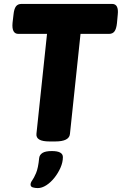

<svg xmlns="http://www.w3.org/2000/svg" viewBox="-20 -720 622 980"><path d="M232 2Q162 2 166 -37L220 -547H74Q39 -547 44 -603L49 -646Q52 -675 61.5 -687.5Q71 -700 90 -700H552Q587 -700 581 -645L577 -602Q574 -573 564.5 -560Q555 -547 536 -547H391L337 -36Q333 2 262 2ZM173 240Q159 240 147.5 236.5Q136 233 136 222Q136 212 144.5 200.5Q153 189 164 163.5Q175 138 180 86Q182 70 197 60.5Q212 51 245 51Q301 51 301 82Q301 108 289 135.5Q277 163 258 187Q239 211 216.5 225.5Q194 240 173 240Z"/></svg>

Font: Asap ExtraBold
Style: Italic
Weight: 800
Italic angle: -6°
Designer: Pablo Cosgaya
Foundry: Omnibus-Type
Version: Version 3.001; ttfautohint (v1.8.4.7-5d5b)